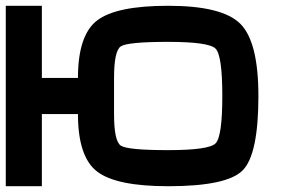

<svg xmlns="http://www.w3.org/2000/svg" viewBox="-20 -645 1040 665"><path d="M562.5 -125Q703.1 -125 726.6 -148.4Q750 -171.9 750 -312.5Q750 -453.1 726.6 -476.6Q703.1 -500 562.5 -500Q421.9 -500 398.4 -484.4Q375 -468.8 375 -375V-250Q375 -156.2 398.4 -140.6Q421.9 -125 562.5 -125ZM875 -312.5Q875 -109.4 820.3 -54.7Q765.6 0 562.5 0Q382.8 0 316.4 -50.8Q250 -101.6 250 -250H125V0H0V-625H125V-375H250Q250 -523.4 316.4 -574.2Q382.8 -625 562.5 -625Q750 -625 812.5 -562.5Q875 -500 875 -312.5Z"/></svg>

Font: CraftyPE
Style: Regular
Weight: 400
Designer: Erek Butcher
Foundry: Haunted Coop
Version: Version 0.018;April 4, 2024;FontCreator 15.0.0.2962 64-bit